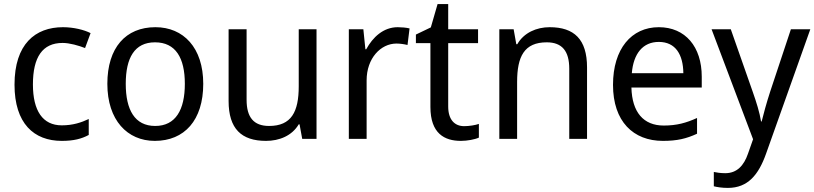

<svg xmlns="http://www.w3.org/2000/svg" viewBox="-20 -679 3983 939"><path d="M282 10C340 10 379 0 414 -19V-97C378 -80 337 -66 282 -66C189 -66 141 -137 141 -266C141 -400 188 -469 286 -469C321 -469 365 -456 396 -444L423 -517C392 -533 340 -546 288 -546C152 -546 51 -463 51 -265C51 -75 146 10 282 10Z M974 -269C974 -446 877 -546 740 -546C595 -546 505 -446 505 -269C505 -91 603 10 737 10C882 10 974 -91 974 -269ZM595 -269C595 -396 638 -472 738 -472C839 -472 884 -396 884 -269C884 -142 839 -63 739 -63C639 -63 595 -142 595 -269Z M1528 -536H1441V-257C1441 -132 1405 -63 1296 -63C1221 -63 1186 -105 1186 -191V-536H1098V-185C1098 -49 1161 10 1281 10C1346 10 1408 -15 1441 -71H1445L1458 0H1528Z M1925 -546C1855 -546 1803 -497 1771 -438H1767L1757 -536H1686V0H1773V-286C1773 -394 1842 -466 1919 -466C1936 -466 1957 -463 1973 -459L1983 -540C1967 -544 1943 -546 1925 -546Z M2250 -62C2204 -62 2172 -93 2172 -158V-468H2318V-536H2172V-659H2120L2087 -545L2014 -510V-468H2085V-156C2085 -26 2154 10 2234 10C2265 10 2303 3 2322 -6V-73C2305 -67 2275 -62 2250 -62Z M2668 -546C2604 -546 2542 -519 2510 -463H2505L2492 -536H2422V0H2509V-278C2509 -403 2544 -472 2654 -472C2729 -472 2764 -429 2764 -343V0H2851V-349C2851 -487 2788 -546 2668 -546Z M3202 -546C3068 -546 2978 -440 2978 -264C2978 -85 3077 10 3222 10C3292 10 3337 -1 3389 -25V-102C3336 -78 3290 -65 3226 -65C3127 -65 3071 -130 3068 -251H3412V-304C3412 -450 3332 -546 3202 -546ZM3202 -474C3284 -474 3321 -412 3322 -321H3070C3078 -417 3124 -474 3202 -474Z M3460 -536 3663 2 3638 73C3618 131 3584 168 3527 168C3505 168 3484 165 3471 162V232C3487 236 3510 240 3540 240C3638 240 3690 175 3726 74L3943 -536H3848L3747 -232C3729 -177 3713 -118 3705 -85H3702C3695 -129 3680 -177 3661 -231L3554 -536Z"/></svg>

Font: Noto Sans Thai
Style: Regular
Weight: 400
Designer: Monotype Design Team
Foundry: Monotype Imaging Inc.
Version: Version 1.901